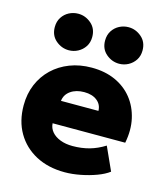

<svg xmlns="http://www.w3.org/2000/svg" viewBox="-116 -864 835 968"><g transform="rotate(15 301.0 -380.0)"><path d="M312 15Q226 15 161.5 -19.2Q97 -53.5 61.2 -114.8Q25.5 -176 25.5 -258Q25.5 -318 46.5 -367.8Q67.5 -417.5 105.5 -453.8Q143.5 -490 195.2 -510Q247 -530 309 -530Q378.5 -530 432.2 -505.8Q486 -481.5 521 -437.8Q556 -394 569.2 -335.5Q582.5 -277 569 -208H190Q191.5 -182.5 207.8 -163.5Q224 -144.5 252 -133.8Q280 -123 316.5 -123Q363 -123 403.5 -134.2Q444 -145.5 483 -170L538 -48.5Q514.5 -30.5 476.2 -16.2Q438 -2 394.5 6.5Q351 15 312 15ZM201.5 -328H397Q396.5 -361 371.2 -381Q346 -401 304 -401Q261.5 -401 233.2 -381Q205 -361 201.5 -328ZM173 -584.5Q135 -584.5 105 -610.2Q75 -636 75 -679.5Q75 -709 89 -730.5Q103 -752 125.2 -763.5Q147.5 -775 173 -775Q210.5 -775 240.5 -749.2Q270.5 -723.5 270.5 -679.5Q270.5 -650.5 256.5 -629.2Q242.5 -608 220.2 -596.2Q198 -584.5 173 -584.5ZM435.5 -584.5Q397.5 -584.5 367.5 -610.2Q337.5 -636 337.5 -679.5Q337.5 -709 351.5 -730.5Q365.5 -752 387.8 -763.5Q410 -775 435.5 -775Q473 -775 503 -749.2Q533 -723.5 533 -679.5Q533 -650.5 519 -629.2Q505 -608 482.8 -596.2Q460.5 -584.5 435.5 -584.5Z"/></g></svg>

Font: Geologica Cursive ExtraBold
Style: Regular
Weight: 800
Designer: Sindre Bremnes, Frode Helland
Foundry: Monokrom Skriftforlag AS
Version: Version 1.010;gftools[0.9.28]